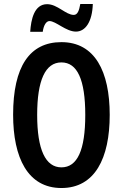

<svg xmlns="http://www.w3.org/2000/svg" viewBox="-20 -936 617 966"><path d="M132 -776H195C200 -812 214 -830 229 -830C261 -830 312 -777 362 -777C409 -777 444 -825 447 -916H384C378 -882 370 -861 351 -861C311 -861 269 -915 217 -915C152 -915 136 -838 132 -776ZM532 -358C532 -577 457 -724 289 -724C129 -724 46 -601 46 -359C46 -142 120 10 289 10C457 10 532 -139 532 -358ZM167 -358C167 -532 208 -622 289 -622C369 -622 409 -535 409 -358C409 -180 369 -94 289 -94C209 -94 167 -183 167 -358Z"/></svg>

Font: Noto Sans Devanagari ExtraCondensed SemiBold
Style: Regular
Weight: 600
Width: 2
Designer: Jelle Bosma - Monotype Design Team
Foundry: Monotype Imaging Inc.
Version: Version 2.004